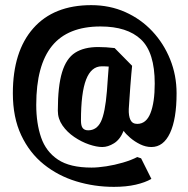

<svg xmlns="http://www.w3.org/2000/svg" viewBox="-20 -632 732 747"><path d="M529 -16 569 64Q545 78 508 86.5Q471 95 423 95Q347 95 276.5 73.5Q206 52 150.5 7.5Q95 -37 62.5 -106Q30 -175 30 -269Q30 -432 109.5 -522Q189 -612 335 -612Q407 -612 467.5 -585Q528 -558 572.5 -510.5Q617 -463 642 -401Q667 -339 667 -269Q667 -169 641.5 -114.5Q616 -60 569 -60Q547 -60 525.5 -70.5Q504 -81 486.5 -96Q469 -111 461 -123Q447 -89 423.5 -74.5Q400 -60 378 -60Q356 -60 326.5 -70Q297 -80 269 -99Q241 -118 223 -144Q205 -170 205 -201Q205 -297 221.5 -351Q238 -405 272.5 -427Q307 -449 362 -449Q376 -449 393 -448Q410 -447 426 -445L494 -376Q493 -367 491 -344.5Q489 -322 487 -295.5Q485 -269 483.5 -245Q482 -221 481 -208Q480 -181 487.5 -165.5Q495 -150 514 -150Q549 -150 565.5 -192Q582 -234 582 -307Q582 -428 528.5 -478.5Q475 -529 371 -529Q244 -529 182.5 -453.5Q121 -378 121 -224Q121 -152 140 -97Q159 -42 205.5 -11Q252 20 336 20Q361 20 393.5 15Q426 10 458.5 0.5Q491 -9 514 -21ZM295 -163Q295 -142 302 -133.5Q309 -125 323 -125Q356 -125 372.5 -158.5Q389 -192 396 -278Q398 -303 399.5 -327Q401 -351 403 -373Q392 -374 376 -374Q335 -374 315 -322.5Q295 -271 295 -163Z"/></svg>

Font: Jaini Purva
Style: Regular
Weight: 400
Designer: Maithili Shingre, Girish Dalvi (Devanagari), Taresh Vohra (Latin)
Foundry: Ek Type
Version: Version 2.000; ttfautohint (v1.8.4.7-5d5b)